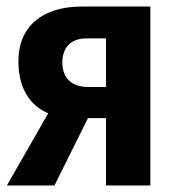

<svg xmlns="http://www.w3.org/2000/svg" viewBox="-20 -565 541 585"><path d="M146 0 248 -205H303V0H438V-545H228C110 -545 36 -485 36 -378C36 -294 74 -241 127 -220L1 0ZM170 -375C170 -418 194 -448 243 -448H303V-300H249C198 -300 170 -327 170 -375Z"/></svg>

Font: Noto Sans Display SemiCondensed
Style: Bold
Weight: 700
Width: 4
Designer: Monotype Design Team
Foundry: Monotype Imaging Inc.
Version: Version 1.900